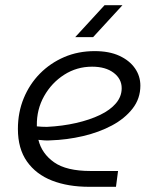

<svg xmlns="http://www.w3.org/2000/svg" viewBox="-20 -720 593 740"><path d="M324 0Q242 0 180.5 -24Q119 -48 84 -97.5Q49 -147 49 -223Q49 -287 71.5 -341.5Q94 -396 134 -436.5Q174 -477 227.5 -500Q281 -523 345 -523Q401 -523 440 -505Q479 -487 500 -457Q521 -427 521 -390Q521 -340 491 -301.5Q461 -263 411.5 -236.5Q362 -210 300 -195.5Q238 -181 174 -179Q162 -178 150.5 -179Q139 -180 128 -181Q141 -128 188.5 -94.5Q236 -61 329 -61H435L427 0ZM122 -233Q131 -232 141 -231.5Q151 -231 161 -231Q221 -234 273.5 -246Q326 -258 365.5 -277Q405 -296 427 -322Q449 -348 449 -380Q449 -416 418 -439.5Q387 -463 335 -463Q276 -463 227.5 -432Q179 -401 150 -349.5Q121 -298 122 -236Q122 -235 122 -234.5Q122 -234 122 -233ZM270 -577 383 -700H452L339 -577Z"/></svg>

Font: MuseoModerno Light
Style: Italic
Weight: 300
Italic angle: -9°
Designer: Pablo Cosgaya, Héctor Gatti, Marcela Romero, and the Authors of The MuseoModerno Project.
Foundry: Omnibus-Type Team
Version: Version 1.003